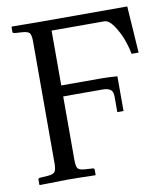

<svg xmlns="http://www.w3.org/2000/svg" viewBox="-76 -708 660 773"><g transform="rotate(-10 254.5 -322.0)"><path d="M496.1 -645 508.8 -454.1H480Q475.6 -480 464.1 -512.2Q452.6 -544.4 433.1 -573.2Q413.6 -602.1 394 -602.1H179.2V-377.9H337.9Q374.5 -377.9 408.2 -375V-232.9H382.8V-295.9Q382.8 -317.4 372.1 -325.2Q361.3 -333 337.9 -333H179.2V-73.2Q179.2 -46.4 185.8 -38.3Q192.4 -30.3 214.8 -28.8L245.1 -26.9Q252.9 -26.9 252.9 -20V0L252 2Q182.1 0 137.2 0L24.9 2L22.9 0V-20Q22.9 -25.9 30.8 -26.9L61 -28.8Q85.4 -30.3 91.8 -40Q98.1 -49.3 98.1 -73.2V-571.8Q98.1 -598.6 91.3 -606.7Q84.5 -614.7 61 -616.2L30.8 -618.2Q22.9 -619.1 22.9 -625V-644L24.9 -646L128.9 -645Z"/></g></svg>

Font: Linux Biolinum G
Style: Regular
Weight: 400
Designer: Philipp H. Poll
Foundry: Philipp H. Poll
Version: Version 1.1.0 ; ttfautohint (v1.6)